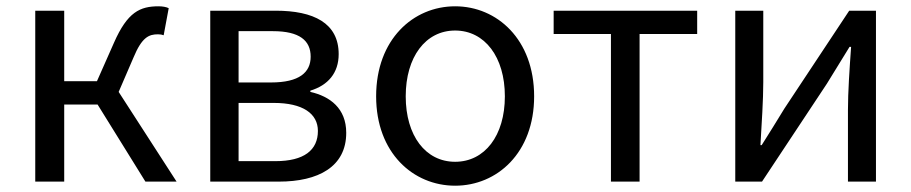

<svg xmlns="http://www.w3.org/2000/svg" viewBox="-20 -577 2895 610"><path d="M92 0H184V-245H290L442 0H541L357 -285L404 -394C431 -459 453 -468 482 -468C490 -468 494 -467 500 -465L516 -551C508 -555 496 -557 484 -557C425 -557 385 -539 342 -441L288 -319H184V-543H92Z M648 0H866C991 0 1080 -47 1080 -155C1080 -233 1028 -271 966 -285V-289C1022 -306 1056 -345 1056 -405C1056 -504 976 -543 856 -543H648ZM738 -315V-478H847C932 -478 967 -448 967 -397C967 -347 931 -315 841 -315ZM738 -65V-250H850C942 -250 990 -216 990 -161C990 -100 946 -65 855 -65Z M1426 13C1559 13 1677 -91 1677 -271C1677 -452 1559 -557 1426 -557C1293 -557 1175 -452 1175 -271C1175 -91 1293 13 1426 13ZM1426 -63C1332 -63 1269 -146 1269 -271C1269 -396 1332 -480 1426 -480C1520 -480 1584 -396 1584 -271C1584 -146 1520 -63 1426 -63Z M1921 0H2012V-469H2195V-543H1739V-469H1921Z M2316 0H2401L2607 -311C2627 -344 2658 -394 2679 -428H2684C2679 -357 2674 -285 2674 -227V0H2763V-543H2678L2472 -232C2452 -199 2421 -149 2400 -116H2396C2400 -186 2405 -259 2405 -316V-543H2316Z"/></svg>

Font: ChiuKong Gothic CL
Style: Regular
Weight: 400
Designer: Ryoko NISHIZUKA 西塚涼子 (kana, bopomofo & ideographs); Paul D. Hunt (Latin, Greek & Cyrillic); Sandoll Communications 산돌커뮤니
Foundry: Adobe
Version: Version 1.300